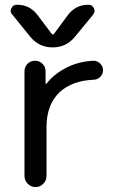

<svg xmlns="http://www.w3.org/2000/svg" viewBox="-20 -800 494 800"><path d="M348.6 -780.3Q364.3 -780.3 371.1 -766.1Q377.9 -752 368.2 -739.3L292 -646.5Q255.9 -602.5 199.2 -602.5Q142.6 -602.5 106.4 -646.5L31.2 -739.3Q24.4 -746.1 24.4 -754.9Q24.4 -759.8 27.3 -765.6Q34.2 -780.3 50.8 -780.3Q103.5 -780.3 135.7 -738.3L195.3 -659.2Q200.2 -653.3 205.1 -659.2L263.7 -738.3Q295.9 -780.3 348.6 -780.3ZM82 -502.9Q82 -521.5 94.7 -534.2Q107.4 -546.9 126 -546.9Q144.5 -546.9 157.2 -534.2Q169.9 -521.5 169.9 -502.9V-453.1Q169.9 -451.2 171.4 -450.7Q172.9 -450.2 173.8 -451.2Q203.1 -489.3 250 -514.6Q303.7 -543.9 369.1 -546.9Q385.7 -546.9 397.5 -535.2Q409.2 -523.4 409.2 -507.8Q409.2 -491.2 397.5 -479.5Q385.7 -467.8 370.1 -467.8Q280.3 -463.9 228.5 -416Q173.8 -364.3 173.8 -270.5V-66.4Q173.8 -47.9 160.2 -34.2Q146.5 -20.5 127.9 -20.5Q109.4 -20.5 95.7 -34.2Q82 -47.9 82 -66.4Z"/></svg>

Font: Gen Jyuu Gothic P Regular
Style: Regular
Weight: 400
Designer: [Source Han Sans]
Ryoko NISHIZUKA  (kana & ideographs); Paul D. Hunt (Latin, Greek & Cyrillic); Wenlong ZHANG  (bopomofo
Version: Version 1.002.20150607